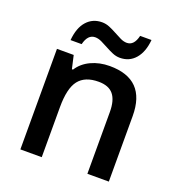

<svg xmlns="http://www.w3.org/2000/svg" viewBox="-134 -857 903 969"><g transform="rotate(20 317.5 -372.5)"><path d="M557.1 0H441.9V-332Q441.9 -394.5 416.7 -425.3Q391.6 -456.1 336.9 -456.1Q264.2 -456.1 230.5 -413.1Q196.8 -370.1 196.8 -269V0H82V-540H171.9L188 -469.2H193.8Q218.3 -507.8 263.2 -528.8Q308.1 -549.8 362.8 -549.8Q557.1 -549.8 557.1 -352.1ZM395 -606Q374.5 -606 354.7 -614.5Q335 -623 315.9 -633.5Q296.9 -644 278.8 -652.6Q260.7 -661.1 244.1 -661.1Q204.6 -661.1 190.9 -605H131.3Q137.2 -672.9 169.2 -708.5Q201.2 -744.1 251 -744.1Q272 -744.1 292 -735.6Q312 -727.1 331.1 -716.6Q350.1 -706.1 367.9 -697.5Q385.7 -689 402.3 -689Q440.9 -689 454.1 -745.1H515.1Q509.3 -679.7 477.5 -642.8Q445.8 -606 395 -606Z"/></g></svg>

Font: f1_31487          
Style: Regular
Weight: 600
Foundry: Ascender Corporation
Version: Version 1.10